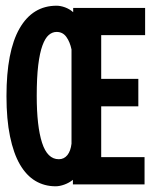

<svg xmlns="http://www.w3.org/2000/svg" viewBox="-20 -652 540 679"><path d="M180.2 -631.8Q193.8 -631.8 210 -626Q226.1 -620.1 238.8 -608.9V-624H493.2V-527.8H337.9V-373H469.2V-275.9H337.9V-96.2H491.2V0H237.8V-16.1Q224.6 -5.4 207.8 0.7Q190.9 6.8 176.8 6.8Q137.2 6.8 105.2 -12.2Q73.2 -31.2 50.5 -70.3Q27.8 -109.4 15.4 -169.7Q2.9 -230 2.9 -312Q2.9 -470.7 49.1 -551.3Q95.2 -631.8 180.2 -631.8ZM180.2 -539.1Q165 -539.1 152.3 -528.1Q139.6 -517.1 130.1 -491.2Q120.6 -465.3 115.2 -421.6Q109.9 -377.9 109.9 -313Q109.9 -205.6 128.7 -147.2Q147.5 -88.9 188 -88.9Q206.5 -88.9 218.3 -103.5Q230 -118.2 232.9 -144V-477.1Q227.5 -503.4 214.8 -521.2Q202.1 -539.1 180.2 -539.1Z"/></svg>

Font: InconsolataGo
Style: Bold
Weight: 700
Designer: Raph Levien, Kirill Tkachev(cyreal.org)
Foundry: Raph Levien, Kirill Tkachev(cyreal.org)
Version: Version 1.015; ttfautohint (v0.92) -l 8 -r 50 -G 200 -x 14 -